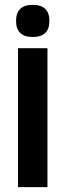

<svg xmlns="http://www.w3.org/2000/svg" viewBox="-20 -769 269 789"><path d="M114.5 -617Q46 -617 46 -683Q46 -749 114.5 -749Q183 -749 183 -683Q183 -617 114.5 -617ZM54 -571H175V0H54Z"/></svg>

Font: Khand SemiBold
Style: Regular
Weight: 600
Designer: Devanagari: Sanchit Sawaria, Jyotish Sonowal; Latin: Satya Rajpurohit
Foundry: Indian Type Foundry
Version: Version 1.101;PS 1.0;hotconv 1.0.78;makeotf.lib2.5.61930; tt